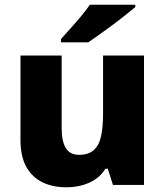

<svg xmlns="http://www.w3.org/2000/svg" viewBox="-20 -786 702 816"><path d="M592 -550V0H460L438 -69H428Q411 -41 384.5 -23.5Q358 -6 326.5 2Q295 10 261 10Q205 10 161 -11Q117 -32 92 -76.5Q67 -121 67 -192V-550H242V-241Q242 -186 259.5 -157Q277 -128 316 -128Q356 -128 378.5 -148Q401 -168 409.5 -207Q418 -246 418 -302V-550ZM555 -756Q538 -742 512.5 -721.5Q487 -701 458 -679.5Q429 -658 401.5 -638.5Q374 -619 355 -606H239V-620Q256 -639 279 -664.5Q302 -690 324.5 -717Q347 -744 362 -766H555Z"/></svg>

Font: Noto Sans Oriya ExtraBold
Style: Regular
Weight: 800
Version: Version 2.003